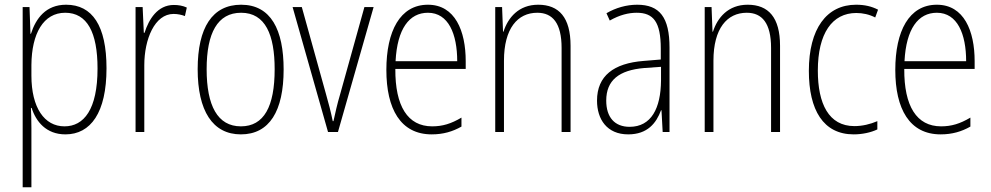

<svg xmlns="http://www.w3.org/2000/svg" viewBox="-20 -559 4196 813"><path d="M260 -539C174 -539 132 -481 111 -416H109L105 -529H76V234H113V-16C113 -48 112 -79 111 -102H114C132 -45 175 10 257 10C364 10 431 -82 431 -270C431 -450 371 -539 260 -539ZM256 -505C349 -505 393 -422 393 -269C393 -95 335 -24 253 -24C168 -24 113 -103 113 -239V-284C114 -417 164 -505 256 -505Z M716 -538C647 -538 610 -477 592 -420H589L584 -529H554V0H591V-283C591 -393 635 -500 715 -500C733 -500 750 -496 763 -491L771 -527C754 -535 735 -538 716 -538Z M1181 -265C1181 -433 1127 -539 1001 -539C879 -539 817 -442 817 -266C817 -90 880 10 1000 10C1121 10 1181 -89 1181 -265ZM855 -266C855 -419 901 -505 1001 -505C1104 -505 1143 -411 1143 -266C1143 -108 1098 -24 1000 -24C901 -24 855 -112 855 -266Z M1369 0H1411L1562 -529H1523L1420 -159C1408 -119 1400 -82 1392 -46H1389C1381 -86 1371 -123 1360 -162L1258 -529H1219Z M1792 -539C1674 -539 1616 -427 1616 -263C1616 -98 1676 10 1808 10C1857 10 1897 -2 1934 -23V-61C1890 -35 1854 -24 1810 -24C1706 -24 1653 -110 1654 -267H1952V-300C1952 -428 1907 -539 1792 -539ZM1792 -505C1879 -505 1916 -415 1916 -300H1655C1662 -437 1713 -505 1792 -505Z M2259 -539C2176 -539 2131 -484 2112 -425H2110L2106 -529H2077V0H2114V-302C2114 -439 2172 -505 2255 -505C2320 -505 2358 -461 2358 -356V0H2396V-365C2396 -485 2347 -539 2259 -539Z M2678 -539C2633 -539 2587 -526 2548 -503L2562 -472C2604 -496 2642 -505 2676 -505C2747 -505 2778 -466 2778 -353V-307L2705 -301C2579 -291 2508 -238 2508 -133C2508 -54 2550 10 2640 10C2722 10 2759 -38 2779 -92H2781L2786 0H2815V-357C2815 -486 2773 -539 2678 -539ZM2708 -271 2779 -276V-218C2778 -101 2738 -22 2646 -22C2583 -22 2547 -62 2547 -133C2547 -219 2601 -262 2708 -271Z M3146 -539C3063 -539 3018 -484 2999 -425H2997L2993 -529H2964V0H3001V-302C3001 -439 3059 -505 3142 -505C3207 -505 3245 -461 3245 -356V0H3283V-365C3283 -485 3234 -539 3146 -539Z M3595 10C3631 10 3668 2 3695 -11V-46C3665 -33 3631 -25 3598 -25C3489 -25 3443 -120 3443 -260C3443 -418 3504 -504 3606 -504C3633 -504 3661 -498 3686 -485L3698 -518C3671 -532 3641 -539 3605 -539C3480 -539 3405 -437 3405 -259C3405 -93 3466 10 3595 10Z M3947 -539C3829 -539 3771 -427 3771 -263C3771 -98 3831 10 3963 10C4012 10 4052 -2 4089 -23V-61C4045 -35 4009 -24 3965 -24C3861 -24 3808 -110 3809 -267H4107V-300C4107 -428 4062 -539 3947 -539ZM3947 -505C4034 -505 4071 -415 4071 -300H3810C3817 -437 3868 -505 3947 -505Z"/></svg>

Font: Noto Sans Malayalam Condensed ExtraLight
Style: Regular
Weight: 200
Width: 3
Designer: Jelle Bosma - Monotype Design Team
Foundry: Monotype Imaging Inc.
Version: Version 2.104